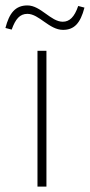

<svg xmlns="http://www.w3.org/2000/svg" viewBox="-79 -687 331 707"><path d="M59 -500V0H92V-500ZM-59 -584 -36 -578C-22 -617 -6 -636 22 -636C65 -636 102 -577 153 -577C194 -577 217 -601 232 -659L209 -665C195 -624 177 -607 152 -607C108 -607 71 -667 22 -667C-23 -667 -45 -638 -59 -584Z"/></svg>

Font: LT Wave Alt Thin
Style: Regular
Weight: 100
Designer: Daniel Lyons
Version: Version 2.5 (Glyphs App)